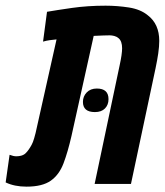

<svg xmlns="http://www.w3.org/2000/svg" viewBox="-52 -660 592 689"><path d="M43 9.8Q0 9.8 -31.7 -5.4L-17.6 -104.5Q-3.9 -99.1 6.8 -99.1Q26.4 -99.6 36.1 -106.9Q45.9 -114.3 56.6 -131.8Q62 -140.1 66.2 -150.6Q70.3 -161.1 75.7 -182.6L150.9 -518.6Q139.2 -517.6 127 -515.9Q114.7 -514.2 102.5 -510.7L116.7 -617.7Q150.4 -623.5 206.5 -631.6Q262.7 -639.6 327.1 -639.6Q369.1 -639.6 410.9 -633.1Q452.6 -626.5 478.5 -605Q519.5 -573.7 519.5 -513.2Q519.5 -493.7 515.9 -468.5Q512.2 -443.4 506.3 -415.5L418 0H287.6L377.4 -425.8Q386.2 -465.8 386.2 -486.8Q386.2 -512.2 373.5 -522.9Q366.7 -528.8 357.9 -531Q349.1 -533.2 341.8 -533.2Q336.4 -533.2 319.1 -532.7Q301.8 -532.2 284.2 -531.2L204.6 -172.4Q191.4 -114.7 176 -74Q160.6 -33.2 130.4 -11.7Q100.1 9.8 43 9.8ZM288.6 -257.8Q245.6 -257.8 245.6 -294.4Q245.6 -314 259 -328.1Q272.5 -342.3 295.4 -342.3Q337.4 -342.3 337.4 -304.2Q337.4 -283.7 324.7 -270.8Q312 -257.8 288.6 -257.8Z"/></svg>

Font: Open Sans Condensed
Style: Bold Italic
Weight: 700
Width: 3
Italic angle: -12°
Designer: Monotype Design Team
Foundry: Monotype Imaging Inc.
Version: Version 3.003; ttfautohint (v1.8.4)